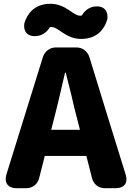

<svg xmlns="http://www.w3.org/2000/svg" viewBox="-20 -996 700 1016"><path d="M145 -937C130 -921 117 -900 109 -873C103 -836 119 -808 156 -805C193 -802 225 -820 244 -852C247 -853 250 -853 253 -853C289 -853 328 -790 409 -790C450 -790 485 -802 512 -829C527 -845 540 -866 548 -894C553 -931 537 -959 500 -962C463 -965 431 -946 413 -914C410 -913 406 -913 403 -913C367 -913 328 -976 247 -976C207 -976 171 -964 145 -937ZM552 -372 453 -694C443 -725 416 -745 384 -745H276C244 -745 217 -725 207 -694L14 -73C1 -29 22 0 68 0H119C152 0 179 -21 187 -53L217 -171H327H437L467 -53C475 -21 502 0 535 0H592C638 0 659 -29 645 -72ZM358 -491C367 -450 377 -409 387 -372L403 -309H251L267 -372C277 -409 286 -449 296 -490C306 -531 315 -572 324 -611H328C338 -573 348 -532 358 -491Z"/></svg>

Font: GenSenRounded2 TW H
Style: Regular
Weight: 900
Version: Version 2.100;PS 2.1;hotconv 16.6.51;makeotf.lib2.5.65220 DE